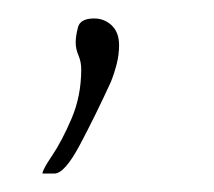

<svg xmlns="http://www.w3.org/2000/svg" viewBox="-20 -91 232 208"><path d="M26 97Q26 93 36.5 77.5Q47 62 57.5 37.5Q68 13 68 -16Q68 -24 65 -31Q62 -38 62 -45Q62 -52 64.5 -61.5Q67 -71 82 -71Q93 -71 101 -63.5Q109 -56 109 -42Q109 -32 106.5 -22Q104 -12 100 -2Q83 35 66.5 66Q50 97 39 97Z"/></svg>

Font: Beau Rivage
Style: Regular
Weight: 400
Designer: Robert E. Leuschke
Foundry: Robert E. Leuschke
Version: Version 1.010; ttfautohint (v1.8.3)